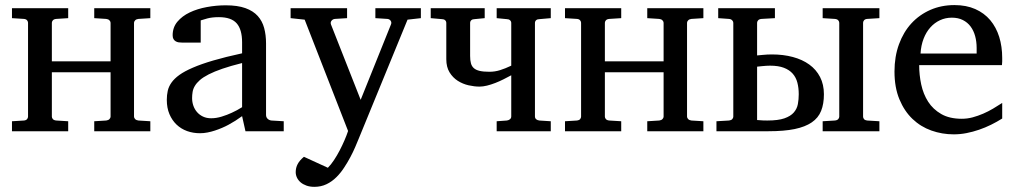

<svg xmlns="http://www.w3.org/2000/svg" viewBox="-20 -514 3979 752"><path d="M349.1 0V-39.1L396 -42Q404.3 -43 408.7 -47.6Q413.1 -52.2 413.1 -57.1V-231H183.1V-57.1Q183.1 -52.2 187 -47.6Q190.9 -43 200.2 -42L247.1 -39.1V0H26.9V-39.1L74.2 -42Q82.5 -43 86.2 -47.6Q89.8 -52.2 89.8 -57.1V-424.8Q89.8 -429.7 86.2 -434.3Q82.5 -439 74.2 -439.9L26.9 -442.9V-481.9H247.1V-442.9L200.2 -439.9Q190.9 -439 187 -434.3Q183.1 -429.7 183.1 -424.8V-273.9H413.1V-424.8Q413.1 -429.7 408.7 -434.3Q404.3 -439 396 -439.9L349.1 -442.9V-481.9H568.8V-442.9L522 -439.9Q513.7 -439 509.3 -434.3Q504.9 -429.7 504.9 -424.8V-57.1Q504.9 -52.2 509.3 -47.6Q513.7 -43 522 -42L568.8 -39.1V0Z M928.2 -267.1Q883.3 -255.9 851.3 -244.9Q819.3 -233.9 797.4 -222.7Q775.4 -211.4 762.7 -200.2Q750 -189 743.2 -177.5Q736.3 -166 734.4 -154.1Q732.4 -142.1 732.4 -129.9Q732.4 -114.3 737.3 -100.1Q742.2 -85.9 751.7 -75Q761.2 -64 775.1 -57.4Q789.1 -50.8 807.1 -50.8Q827.1 -50.8 848.6 -57.4Q870.1 -64 887.7 -72.3Q908.2 -81.5 928.2 -94.2ZM941.4 0 928.2 -59.1Q902.3 -40 875 -25.4Q863.3 -19 849.6 -13.2Q835.9 -7.3 821.8 -2.7Q807.6 2 792.7 4.9Q777.8 7.8 763.2 7.8Q736.3 7.8 712.6 -0.7Q689 -9.3 671.4 -26.1Q653.8 -43 643.6 -67.1Q633.3 -91.3 633.3 -123Q633.3 -141.6 637 -158.2Q640.6 -174.8 651.6 -190.4Q662.6 -206.1 682.6 -220.5Q702.6 -234.9 735.4 -249Q768.1 -263.2 815.4 -277.1Q862.8 -291 928.2 -305.2V-348.1Q928.2 -398.4 907 -422.6Q885.7 -446.8 837.4 -446.8Q811 -446.8 792.5 -441.9Q773.9 -437 766.1 -434.1V-347.2H693.4Q686.5 -347.2 679.9 -348.1Q673.3 -349.1 668 -352.3Q662.6 -355.5 659.4 -361.1Q656.2 -366.7 656.2 -376Q656.2 -406.7 674.8 -429Q693.4 -451.2 723.1 -465.3Q752.9 -479.5 790 -486.3Q827.1 -493.2 864.3 -493.2Q910.6 -493.2 941.2 -482.2Q971.7 -471.2 989.5 -451.4Q1007.3 -431.6 1014.6 -404.3Q1022 -377 1022 -344.2V-64Q1022 -54.7 1028.1 -48.8Q1034.2 -43 1043 -42L1091.3 -39.1V0Z M1576.2 -437 1384.3 30.8Q1379.4 43 1371.3 61.8Q1363.3 80.6 1352.3 101.3Q1341.3 122.1 1327.6 142.8Q1314 163.6 1298.3 179.2Q1280.3 197.3 1258.8 207.5Q1237.3 217.8 1211.4 217.8Q1193.8 217.8 1180.2 212.9Q1166.5 208 1157.2 200Q1147.9 191.9 1143.1 181.6Q1138.2 171.4 1138.2 160.2Q1138.2 143.1 1145.8 128.7Q1153.3 114.3 1170.4 100.1L1264.2 143.1Q1276.4 130.9 1288.3 112.8Q1300.3 94.7 1310.5 75Q1320.8 55.2 1329.3 35.4Q1337.9 15.6 1343.3 -1L1173.3 -437L1118.2 -442.9V-481.9H1339.4V-442.9L1291.5 -439.9Q1283.2 -439 1278.3 -432.6Q1273.4 -426.3 1276.4 -418L1392.6 -123L1511.2 -418Q1514.6 -425.8 1510.3 -432.4Q1505.9 -439 1497.6 -439.9L1450.2 -442.9V-481.9H1628.4V-442.9Z M1925.3 0V-39.1L1965.3 -42Q1972.7 -43 1977.5 -47.1Q1982.4 -51.3 1982.4 -58.1V-219.2Q1968.3 -211.4 1952.1 -203.4Q1936 -195.3 1919.7 -189Q1903.3 -182.6 1887.5 -178.7Q1871.6 -174.8 1858.4 -174.8Q1837.9 -174.8 1815.2 -179.9Q1792.5 -185.1 1772.9 -197.5Q1753.4 -210 1740.7 -230.7Q1728 -251.5 1728 -282.2V-423.8Q1728 -430.7 1723.4 -434.8Q1718.8 -439 1711.4 -439L1667 -442.9V-481.9H1878.4V-442.9L1838.4 -439Q1830.6 -439 1825.9 -434.8Q1821.3 -430.7 1821.3 -423.8V-294.9Q1821.3 -277.8 1824.5 -266.1Q1827.6 -254.4 1835.9 -247.1Q1844.2 -239.7 1858.9 -236.3Q1873.5 -232.9 1897 -232.9Q1918.5 -232.9 1938.7 -239.3Q1959 -245.6 1982.4 -256.8V-423.8Q1982.4 -430.7 1977.5 -434.8Q1972.7 -439 1965.3 -439L1925.3 -442.9V-481.9H2137.2V-442.9L2092.3 -439Q2084.5 -439 2079.8 -434.8Q2075.2 -430.7 2075.2 -423.8V-58.1Q2075.2 -51.3 2079.8 -47.1Q2084.5 -43 2092.3 -42L2137.2 -39.1V0Z M2515.1 0V-39.1L2562 -42Q2570.3 -43 2574.7 -47.6Q2579.1 -52.2 2579.1 -57.1V-231H2349.1V-57.1Q2349.1 -52.2 2353 -47.6Q2356.9 -43 2366.2 -42L2413.1 -39.1V0H2192.9V-39.1L2240.2 -42Q2248.5 -43 2252.2 -47.6Q2255.9 -52.2 2255.9 -57.1V-424.8Q2255.9 -429.7 2252.2 -434.3Q2248.5 -439 2240.2 -439.9L2192.9 -442.9V-481.9H2413.1V-442.9L2366.2 -439.9Q2356.9 -439 2353 -434.3Q2349.1 -429.7 2349.1 -424.8V-273.9H2579.1V-424.8Q2579.1 -429.7 2574.7 -434.3Q2570.3 -439 2562 -439.9L2515.1 -442.9V-481.9H2734.9V-442.9L2688 -439.9Q2679.7 -439 2675.3 -434.3Q2670.9 -429.7 2670.9 -424.8V-57.1Q2670.9 -52.2 2675.3 -47.6Q2679.7 -43 2688 -42L2734.9 -39.1V0Z M3207 -145Q3207 -106.9 3196 -79.6Q3185.1 -52.2 3159.4 -34.7Q3133.8 -17.1 3092.3 -8.5Q3050.8 0 2990.2 0H2786.1V-39.1L2835.4 -42Q2844.2 -43 2848.1 -47.6Q2852.1 -52.2 2852.1 -57.1V-424.8Q2852.1 -429.7 2847.9 -434.3Q2843.8 -439 2835.4 -439.9L2793 -442.9V-481.9H3015.1V-442.9L2962.4 -439.9Q2953.1 -439 2949.2 -434.3Q2945.3 -429.7 2945.3 -424.8V-296.9Q2955.1 -297.9 2965.3 -298.8Q2974.1 -299.8 2984.4 -300.3Q2994.6 -300.8 3003.4 -300.8Q3047.9 -300.8 3085.2 -290.8Q3122.6 -280.8 3149.7 -261.2Q3176.8 -241.7 3191.9 -212.4Q3207 -183.1 3207 -145ZM3202.1 0V-39.1L3250 -42Q3259.3 -43 3263.2 -47.6Q3267.1 -52.2 3267.1 -57.1V-424.8Q3267.1 -429.7 3263.2 -434.3Q3259.3 -439 3250 -439.9L3202.1 -442.9V-481.9H3424.3V-442.9L3376 -439.9Q3367.7 -439 3364 -434.3Q3360.4 -429.7 3360.4 -424.8V-57.1Q3360.4 -52.2 3364 -47.6Q3367.7 -43 3376 -42L3424.3 -39.1V0ZM3108.4 -145Q3108.4 -169.9 3103 -190.4Q3097.7 -210.9 3084.7 -225.6Q3071.8 -240.2 3050.3 -248.5Q3028.8 -256.8 2996.1 -256.8Q2989.3 -256.8 2981 -256.3Q2972.7 -255.9 2964.4 -254.9Q2955.1 -253.9 2945.3 -252.9V-43.9L2958 -43Q2963.4 -42.5 2970.5 -42.2Q2977.5 -42 2985.4 -42Q3027.8 -42 3052.2 -50.5Q3076.7 -59.1 3089.1 -73.5Q3101.6 -87.9 3105 -106.4Q3108.4 -125 3108.4 -145Z M3905.3 -49.8Q3884.3 -36.6 3861.6 -25.4Q3838.9 -14.2 3814.7 -5.9Q3790.5 2.4 3765.6 7.3Q3740.7 12.2 3715.3 12.2Q3669.9 12.2 3627.9 -2.7Q3585.9 -17.6 3554 -48.1Q3522 -78.6 3502.7 -125Q3483.4 -171.4 3483.4 -233.9Q3483.4 -292.5 3501 -340.6Q3518.6 -388.7 3549.8 -422.6Q3581.1 -456.5 3624 -475.3Q3667 -494.1 3718.3 -494.1Q3764.6 -494.1 3799.8 -478.5Q3835 -462.9 3858.4 -435.1Q3881.8 -407.2 3893.6 -369.4Q3905.3 -331.5 3905.3 -287.1V-273.4Q3905.3 -265.6 3904.3 -258.8H3580.1Q3580.1 -220.7 3588.1 -183.1Q3596.2 -145.5 3615.2 -115.7Q3634.3 -85.9 3666.5 -67.4Q3698.7 -48.8 3747.1 -48.8Q3768.6 -48.8 3789.6 -54.4Q3810.5 -60.1 3830.8 -68.8Q3851.1 -77.6 3869.6 -88.6Q3888.2 -99.6 3905.3 -110.8ZM3805.2 -326.2Q3805.2 -351.1 3799.3 -372.6Q3793.5 -394 3781.5 -410.2Q3769.5 -426.3 3751.2 -435.5Q3732.9 -444.8 3708 -444.8Q3683.1 -444.8 3661.6 -434.8Q3640.1 -424.8 3623.8 -406.5Q3607.4 -388.2 3597.4 -362.3Q3587.4 -336.4 3585.4 -304.2H3805.2Z"/></svg>

Font: Charis SIL
Style: Regular
Weight: 400
Foundry: SIL International
Version: Version 4.112